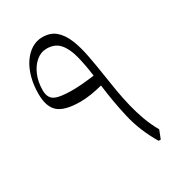

<svg xmlns="http://www.w3.org/2000/svg" viewBox="-176 -847 881 957"><g transform="rotate(-30 264.5 -368.5)"><path d="M487.3 -48.3Q463.9 -88.9 447.3 -134Q430.7 -179.2 419.2 -227.1Q407.7 -274.9 399.4 -323.2Q391.1 -371.6 384.3 -418.5Q374.5 -483.4 363.5 -541Q352.5 -598.6 334.5 -642.8Q316.4 -687 287.1 -712.2Q257.8 -737.3 211.4 -737.3Q177.7 -737.3 149.2 -719.5Q120.6 -701.7 99.1 -669.9Q77.6 -638.2 65.9 -595.2Q54.2 -552.2 54.2 -501.5Q54.2 -426.3 91.3 -394.8Q128.4 -363.3 217.3 -363.3Q246.1 -363.3 278.6 -368.4Q311 -373.5 345.2 -382.3Q356.9 -285.6 378.9 -189.2Q400.9 -92.8 456.1 0H468.3ZM337.9 -443.4Q305.7 -439 272.2 -436Q238.8 -433.1 211.4 -433.1Q136.2 -433.1 108.9 -448.5Q81.5 -463.9 81.5 -506.8Q81.5 -554.2 97.7 -592.8Q113.8 -631.3 141.1 -654.3Q168.5 -677.2 201.7 -677.2Q249 -677.2 275.4 -647Q301.8 -616.7 315.4 -563.7Q329.1 -510.7 337.9 -443.4Z"/></g></svg>

Font: Pinar-VF
Style: Regular
Weight: 300
Designer: Amin Abedi
Version: Version 3.0